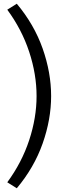

<svg xmlns="http://www.w3.org/2000/svg" viewBox="-20 -888 348 1029"><path d="M19 89Q97 -17 136.5 -137Q176 -257 176 -373Q176 -490 136.5 -610Q97 -730 19 -836L70 -868Q163 -757 208.5 -628Q254 -499 254 -373Q254 -248 208.5 -119Q163 10 70 121Z"/></svg>

Font: Pack4
Style: Regular
Weight: 400
Version: Version 2.002